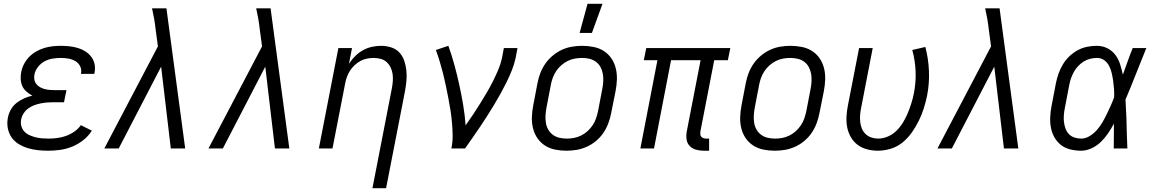

<svg xmlns="http://www.w3.org/2000/svg" viewBox="-20 -784 6090 1014"><path d="M235 12Q207 12 179.5 9Q152 6 126 -2Q100 -10 77.5 -24Q55 -38 40.5 -59.5Q26 -81 21 -108Q16 -135 22 -164Q26 -185 37.5 -205.5Q49 -226 67.5 -240.5Q86 -255 107.5 -264.5Q129 -274 151 -279Q135 -287 120.5 -299.5Q106 -312 98.5 -328Q91 -344 89.5 -363.5Q88 -383 92 -403Q96 -425 107 -446Q118 -467 134 -483.5Q150 -500 171 -512Q192 -524 213.5 -530.5Q235 -537 257 -539.5Q279 -542 301 -542Q324 -542 347 -539.5Q370 -537 391.5 -530.5Q413 -524 431 -512.5Q449 -501 462 -484Q475 -467 479.5 -445Q484 -423 479 -399L478 -394H407L408 -397Q412 -417 403 -434.5Q394 -452 377.5 -461.5Q361 -471 341.5 -474.5Q322 -478 301 -478Q280 -478 258 -474.5Q236 -471 216 -460.5Q196 -450 181 -431Q166 -412 162 -391Q159 -377 161.5 -363.5Q164 -350 172 -340Q180 -330 191.5 -323.5Q203 -317 216.5 -313.5Q230 -310 244 -309Q258 -308 272 -308H331L318 -244H259Q243 -244 226.5 -242.5Q210 -241 193 -237.5Q176 -234 160 -228Q144 -222 129.5 -211.5Q115 -201 105 -185.5Q95 -170 92 -154Q88 -136 92.5 -119Q97 -102 108 -90Q119 -78 134 -71Q149 -64 166 -59.5Q183 -55 200.5 -53.5Q218 -52 236 -52Q259 -52 282 -55Q305 -58 328 -66Q351 -74 372 -88.5Q393 -103 407 -123L465 -94Q448 -66 420 -44Q392 -22 361 -9.5Q330 3 298 7.5Q266 12 235 12Z M607 0H531L814 -539L802 -628Q799 -657 794 -685Q789 -713 783 -740H859L958 0H882L831 -432Z M1157 0H1081L1364 -539L1352 -628Q1349 -657 1344 -685Q1339 -713 1333 -740H1409L1508 0H1432L1381 -432Z M1947 210 2049 -315Q2053 -335 2054.5 -354.5Q2056 -374 2053.5 -392.5Q2051 -411 2043 -427.5Q2035 -444 2022 -456Q2009 -468 1991 -473Q1973 -478 1953 -478Q1936 -478 1918 -474.5Q1900 -471 1883.5 -462Q1867 -453 1853 -440Q1839 -427 1829 -411.5Q1819 -396 1812.5 -378.5Q1806 -361 1803 -344L1736 0H1664L1767 -530H1839L1823 -447Q1837 -469 1855.5 -487.5Q1874 -506 1896.5 -518.5Q1919 -531 1943.5 -536.5Q1968 -542 1992 -542Q2019 -542 2045 -534Q2071 -526 2088.5 -507.5Q2106 -489 2114.5 -464.5Q2123 -440 2126 -413Q2129 -386 2126.5 -358.5Q2124 -331 2119 -303L2019 210Z M2364 0Q2371 -35 2370.5 -69Q2370 -103 2367 -136.5Q2364 -170 2359 -202.5Q2354 -235 2347.5 -267.5Q2341 -300 2334.5 -332Q2328 -364 2320 -395.5Q2312 -427 2302.5 -458.5Q2293 -490 2282 -520L2348 -542Q2366 -492 2380 -440.5Q2394 -389 2405.5 -336.5Q2417 -284 2426 -230.5Q2435 -177 2439 -122Q2459 -150 2478 -178.5Q2497 -207 2515 -236Q2533 -265 2550.5 -294.5Q2568 -324 2583 -354Q2598 -384 2611 -414.5Q2624 -445 2631 -477L2641 -530H2713L2703 -477Q2696 -445 2683.5 -413.5Q2671 -382 2656 -351.5Q2641 -321 2624.5 -291Q2608 -261 2590 -231.5Q2572 -202 2553.5 -172.5Q2535 -143 2515.5 -114.5Q2496 -86 2476 -57Q2456 -28 2436 0Z M2972 12Q2941 12 2911.5 6Q2882 0 2858 -15.5Q2834 -31 2818 -54.5Q2802 -78 2795 -106.5Q2788 -135 2789 -165.5Q2790 -196 2796 -227L2819 -347Q2824 -373 2834 -399Q2844 -425 2860.5 -448.5Q2877 -472 2900 -491Q2923 -510 2948.5 -521.5Q2974 -533 3001 -537.5Q3028 -542 3054 -542Q3085 -542 3115 -536Q3145 -530 3169 -514.5Q3193 -499 3209 -475.5Q3225 -452 3232 -423.5Q3239 -395 3238 -364.5Q3237 -334 3231 -303L3207 -183Q3202 -157 3192 -131Q3182 -105 3166 -81.5Q3150 -58 3127 -39Q3104 -20 3078 -8.5Q3052 3 3025 7.5Q2998 12 2972 12ZM2973 -52Q2992 -52 3011 -55.5Q3030 -59 3048.5 -68Q3067 -77 3082.5 -91Q3098 -105 3109.5 -122Q3121 -139 3127.5 -158Q3134 -177 3138 -195L3161 -315Q3165 -336 3166 -356Q3167 -376 3163.5 -395Q3160 -414 3151 -430.5Q3142 -447 3127 -458Q3112 -469 3093 -473.5Q3074 -478 3054 -478Q3035 -478 3015.5 -474.5Q2996 -471 2978 -462Q2960 -453 2944 -439Q2928 -425 2917 -408Q2906 -391 2899 -372Q2892 -353 2889 -335L2866 -215Q2862 -194 2861 -174Q2860 -154 2863 -135Q2866 -116 2875.5 -99.5Q2885 -83 2900 -72Q2915 -61 2934 -56.5Q2953 -52 2973 -52ZM3041 -610 3083 -764H3162L3106 -610Z M3725 12H3696Q3675 12 3655.5 6.5Q3636 1 3622.5 -13Q3609 -27 3606 -47.5Q3603 -68 3607 -90L3680 -466H3524L3434 0H3362L3452 -466H3380L3393 -530H3837L3824 -466H3752L3679 -90Q3678 -82 3678.5 -74.5Q3679 -67 3683.5 -62Q3688 -57 3695 -54.5Q3702 -52 3709 -52H3725Z M4072 12Q4041 12 4011.5 6Q3982 0 3958 -15.5Q3934 -31 3918 -54.5Q3902 -78 3895 -106.5Q3888 -135 3889 -165.5Q3890 -196 3896 -227L3919 -347Q3924 -373 3934 -399Q3944 -425 3960.5 -448.5Q3977 -472 4000 -491Q4023 -510 4048.5 -521.5Q4074 -533 4101 -537.5Q4128 -542 4154 -542Q4185 -542 4215 -536Q4245 -530 4269 -514.5Q4293 -499 4309 -475.5Q4325 -452 4332 -423.5Q4339 -395 4338 -364.5Q4337 -334 4331 -303L4307 -183Q4302 -157 4292 -131Q4282 -105 4266 -81.5Q4250 -58 4227 -39Q4204 -20 4178 -8.5Q4152 3 4125 7.5Q4098 12 4072 12ZM4073 -52Q4092 -52 4111 -55.5Q4130 -59 4148.5 -68Q4167 -77 4182.5 -91Q4198 -105 4209.5 -122Q4221 -139 4227.5 -158Q4234 -177 4238 -195L4261 -315Q4265 -336 4266 -356Q4267 -376 4263.5 -395Q4260 -414 4251 -430.5Q4242 -447 4227 -458Q4212 -469 4193 -473.5Q4174 -478 4154 -478Q4135 -478 4115.5 -474.5Q4096 -471 4078 -462Q4060 -453 4044 -439Q4028 -425 4017 -408Q4006 -391 3999 -372Q3992 -353 3989 -335L3966 -215Q3962 -194 3961 -174Q3960 -154 3963 -135Q3966 -116 3975.5 -99.5Q3985 -83 4000 -72Q4015 -61 4034 -56.5Q4053 -52 4073 -52Z M4616 12Q4587 12 4559 4.5Q4531 -3 4509.5 -19Q4488 -35 4474 -59Q4460 -83 4454.5 -110.5Q4449 -138 4450.5 -167.5Q4452 -197 4458 -227L4517 -530H4589L4528 -215Q4524 -196 4522.5 -177Q4521 -158 4523 -139.5Q4525 -121 4532 -104.5Q4539 -88 4551.5 -76Q4564 -64 4581.5 -58Q4599 -52 4618 -52Q4643 -52 4669 -63Q4695 -74 4715 -94Q4735 -114 4749.5 -138Q4764 -162 4774.5 -187.5Q4785 -213 4793 -238.5Q4801 -264 4806 -289Q4818 -349 4815.5 -407.5Q4813 -466 4798 -520L4867 -536Q4883 -476 4886 -410Q4889 -344 4876 -278Q4869 -244 4858.5 -211Q4848 -178 4832.5 -146.5Q4817 -115 4796 -85Q4775 -55 4747 -32Q4719 -9 4684.5 1.5Q4650 12 4616 12Z M5007 0H4931L5214 -539L5202 -628Q5199 -657 5194 -685Q5189 -713 5183 -740H5259L5358 0H5282L5231 -432Z M5690 12Q5660 12 5632 5Q5604 -2 5583 -18.5Q5562 -35 5548.5 -59Q5535 -83 5530 -110.5Q5525 -138 5526.5 -167.5Q5528 -197 5534 -227L5557 -347Q5562 -372 5571 -397Q5580 -422 5594 -445Q5608 -468 5628 -487Q5648 -506 5672 -519Q5696 -532 5722 -537Q5748 -542 5773 -542Q5803 -542 5828.5 -529Q5854 -516 5870.5 -494Q5887 -472 5895.5 -445Q5904 -418 5910 -390L5911 -392Q5924 -427 5936 -461.5Q5948 -496 5962 -530H6034Q6006 -462 5979.5 -394Q5953 -326 5924 -258Q5926 -233 5926.5 -208Q5927 -183 5929 -158Q5930 -118 5931 -78.5Q5932 -39 5934 0H5862Q5862 -33 5862.5 -65.5Q5863 -98 5863 -131Q5849 -105 5832.5 -80.5Q5816 -56 5794.5 -35Q5773 -14 5745 -1Q5717 12 5690 12ZM5690 -52Q5713 -52 5735 -65.5Q5757 -79 5773.5 -98Q5790 -117 5802.5 -138.5Q5815 -160 5825.5 -182Q5836 -204 5846 -226Q5856 -248 5864 -270Q5865 -292 5863.5 -313.5Q5862 -335 5859 -356Q5856 -377 5851.5 -397Q5847 -417 5838 -435Q5829 -453 5812.5 -465.5Q5796 -478 5774 -478Q5756 -478 5737.5 -473.5Q5719 -469 5703 -459Q5687 -449 5673.5 -434.5Q5660 -420 5651 -403.5Q5642 -387 5636 -369.5Q5630 -352 5627 -335L5604 -215Q5600 -196 5598.5 -177Q5597 -158 5599 -140Q5601 -122 5607 -105.5Q5613 -89 5624.5 -76.5Q5636 -64 5653.5 -58Q5671 -52 5690 -52Z"/></svg>

Font: Lode
Style: Italic
Weight: 400
Italic angle: -11°
Monospace: yes
Designer: Belleve Invis
Foundry: Belleve Invis
Version: Version 29.2.0; ttfautohint (v1.8.3)